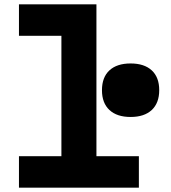

<svg xmlns="http://www.w3.org/2000/svg" viewBox="-20 -868 790 888"><path d="M67.7 -848H426V-145.6H622.3V0H67.7V-145.6H264V-702.4H67.7ZM584 -327Q520.7 -327 486.1 -359.3Q451.6 -391.5 451.6 -450.7Q451.6 -510.6 486.1 -542.5Q520.7 -574.5 584 -574.5Q647.3 -574.5 681.9 -542.5Q716.4 -510.6 716.4 -451.1Q716.4 -391.6 681.9 -359.3Q647.3 -327 584 -327Z"/></svg>

Font: Martian Mono SemiExpanded
Style: Regular
Weight: 400
Width: 6
Monospace: yes
Designer: Roman Shamin
Foundry: Evil Martians
Version: Version 1.000